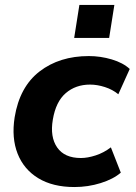

<svg xmlns="http://www.w3.org/2000/svg" viewBox="-20 -743 549 774"><path d="M280 11Q193 11 134.5 -24.5Q76 -60 51 -123.5Q26 -187 39 -270Q59 -393 139.5 -455Q220 -517 338 -517Q385 -517 430.5 -503.5Q476 -490 503 -465L457 -363Q434 -382 403 -392Q372 -402 343 -402Q285 -402 245 -367.5Q205 -333 193 -261Q181 -191 210.5 -148.5Q240 -106 306 -106Q333 -106 365.5 -116.5Q398 -127 427 -149L467 -47Q437 -21 386 -5Q335 11 280 11ZM279 -590 300 -723H441L420 -590Z"/></svg>

Font: Mulish ExtraLight ExtraBold
Style: Italic
Weight: 800
Italic angle: -9°
Version: Version 3.603